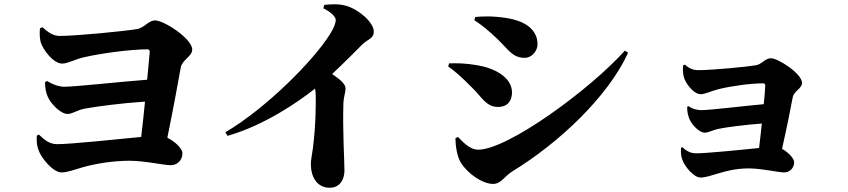

<svg xmlns="http://www.w3.org/2000/svg" viewBox="-20 -828 3990 903"><path d="M168 -695C166 -673 166 -654 171 -631C181 -595 231 -529 272 -529C300 -529 328 -548 376 -559C460 -578 596 -596 673 -596C681 -596 685 -592 684 -582C682 -560 678 -512 672 -453C551 -444 333 -420 282 -420C260 -420 228 -430 202 -447L192 -442C191 -419 196 -392 205 -372C221 -337 267 -292 297 -292C321 -292 342 -310 378 -317C432 -327 551 -343 662 -350C656 -291 650 -231 644 -184C523 -172 310 -150 250 -150C214 -150 192 -167 163 -195L153 -190C151 -157 155 -138 162 -120C175 -84 229 -17 270 -17C296 -17 333 -31 368 -41C424 -57 507 -72 589 -72C660 -72 751 -51 783 -51C812 -51 838 -73 838 -107C838 -129 803 -163 767 -180C791 -297 819 -446 830 -510C837 -548 884 -562 884 -595C884 -646 751 -732 710 -732C677 -732 660 -697 623 -691C569 -682 341 -659 260 -659C233 -659 207 -674 180 -700Z M1501 -789C1525 -777 1559 -754 1559 -734C1559 -719 1550 -696 1533 -669C1457 -545 1231 -318 1040 -206L1050 -189C1225 -239 1386 -351 1461 -411C1464 -401 1465 -390 1465 -377C1465 -332 1466 -248 1452 -134C1448 -102 1442 -77 1442 -57C1442 2 1469 55 1531 55C1576 55 1600 19 1600 -26C1600 -73 1591 -212 1595 -341C1596 -372 1605 -392 1605 -412C1605 -434 1578 -455 1542 -480C1599 -533 1649 -584 1683 -618C1710 -645 1738 -645 1738 -680C1738 -721 1670 -783 1607 -801C1572 -811 1535 -808 1505 -805Z M2319 -645C2372 -594 2390 -556 2448 -556C2481 -556 2508 -588 2508 -620C2508 -698 2434 -732 2364 -743C2294 -754 2246 -751 2215 -748L2211 -733C2245 -711 2278 -684 2319 -645ZM2229 -124C2187 -124 2152 -166 2134 -184L2122 -178C2122 -145 2129 -92 2148 -62C2181 -10 2250 37 2299 37C2337 37 2352 1 2391 -23C2608 -155 2841 -375 2934 -580L2919 -590C2754 -406 2368 -124 2229 -124ZM2200 -416C2245 -373 2266 -325 2322 -325C2375 -325 2388 -364 2388 -393C2388 -466 2303 -508 2226 -521C2169 -531 2128 -531 2092 -530L2088 -515C2113 -499 2151 -466 2200 -416Z M3193 -521C3191 -503 3191 -489 3195 -470C3201 -440 3241 -385 3275 -385C3298 -385 3320 -399 3361 -409C3422 -424 3511 -436 3570 -436C3576 -436 3579 -433 3579 -425C3579 -411 3576 -378 3572 -338C3481 -330 3320 -310 3279 -310C3265 -310 3239 -313 3218 -329L3212 -326C3211 -307 3215 -286 3222 -269C3234 -240 3270 -204 3294 -204C3313 -204 3330 -216 3359 -222C3393 -229 3481 -241 3563 -247C3559 -207 3554 -166 3550 -132C3455 -122 3300 -107 3257 -107C3230 -107 3213 -114 3189 -136L3183 -133C3181 -105 3184 -91 3189 -77C3199 -47 3242 7 3275 7C3297 7 3327 -3 3357 -12C3393 -23 3441 -36 3502 -36C3562 -36 3641 -17 3668 -17C3693 -17 3715 -37 3715 -65C3715 -83 3687 -112 3658 -128C3678 -216 3700 -324 3708 -369C3713 -400 3752 -411 3752 -438C3752 -482 3639 -554 3606 -554C3578 -554 3564 -526 3535 -521C3495 -514 3329 -498 3263 -498C3244 -498 3223 -504 3201 -524Z"/></svg>

Font: Noto Serif TC Black
Style: Regular
Weight: 900
Version: Version 1.001;PS 1.001;hotconv 16.6.54;makeotf.lib2.5.65590